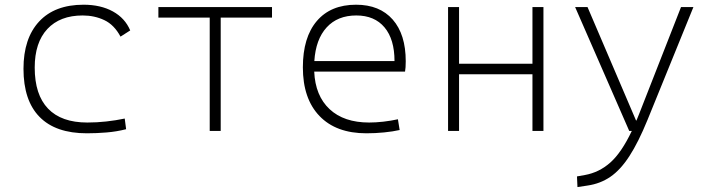

<svg xmlns="http://www.w3.org/2000/svg" viewBox="-20 -547 2970 802"><path d="M342.8 9.8Q212.4 9.8 145.3 -58.6Q78.1 -127 78.1 -259.8Q78.1 -386.7 143.3 -457Q208.5 -527.3 329.1 -527.3Q400.4 -527.3 451.4 -499.3Q502.4 -471.2 523.9 -419.9L483.4 -394Q457 -443.4 415.8 -462.9Q374.5 -482.4 325.2 -482.4Q230.5 -482.4 177.7 -425.8Q125 -369.1 125 -264.6Q125 -151.4 180.7 -93.3Q236.3 -35.2 344.7 -35.2Q384.8 -35.2 424.1 -39.6Q463.4 -43.9 501 -51.8L506.8 -7.3Q466.8 2.9 425 6.3Q383.3 9.8 342.8 9.8Z M856 0V-473.6H641.6V-517.6H1116.2V-473.6H901.9V0Z M1510.3 9.8Q1383.8 9.8 1314.5 -62.5Q1245.1 -134.8 1245.1 -265.6Q1245.1 -390.6 1303.2 -459Q1361.3 -527.3 1467.3 -527.3Q1565.9 -527.3 1620.4 -465.3Q1674.8 -403.3 1674.8 -291Q1674.8 -263.7 1671.9 -248H1292.5Q1296.9 -147 1356.7 -91.1Q1416.5 -35.2 1522 -35.2Q1549.3 -35.2 1581.5 -38.8Q1613.8 -42.5 1642.1 -48.8L1649.4 -3.9Q1621.6 2.4 1584.7 6.1Q1547.9 9.8 1510.3 9.8ZM1293 -292H1627.9Q1627.9 -382.8 1586.2 -432.6Q1544.4 -482.4 1468.3 -482.4Q1390.1 -482.4 1344.5 -432.6Q1298.8 -382.8 1293 -292Z M2204.1 0V-236.8H1897.5V0H1851.6V-517.6H1897.5V-280.8H2204.1V-517.6H2250V0Z M2392.1 234.4 2390.1 189.9 2422.9 184.1Q2482.9 173.3 2529.5 131.8Q2576.2 90.3 2619.1 0H2608.4L2382.3 -517.6H2434.1L2636.7 -43.9H2638.7Q2644 -56.6 2649.4 -70.3L2824.7 -517.6H2876.5L2684.6 -45.9Q2646.5 47.4 2609.1 105Q2571.8 162.6 2529.8 191.4Q2487.8 220.2 2434.6 228Z"/></svg>

Font: Cascadia Code ExtraLight
Style: Regular
Weight: 200
Monospace: yes
Designer: Aaron Bell
Foundry: Saja Typeworks
Version: Version 2407.024; ttfautohint (v1.8.4)